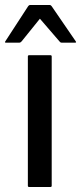

<svg xmlns="http://www.w3.org/2000/svg" viewBox="-47 -745 323 765"><path d="M159 -520V-5Q159 0 154 0H69Q64 0 64 -5V-520Q64 -525 69 -525H154Q159 -525 159 -520ZM112 -670.5 39 -580Q35 -575 29.5 -575H-23Q-29.5 -575 -26 -580L65 -720Q68.5 -725 72 -725H152Q155.5 -725 159 -720L255 -580Q258.5 -575 252 -575H199.5Q195.5 -575 193.5 -576.5Q191.5 -578 190 -580Z"/></svg>

Font: MFEK Sans
Style: Regular
Weight: 400
Designer: Owen Earl
Foundry: indestructible type*
Version: Version 0.001; ttfautohint (v1.8.4.7-5d5b)